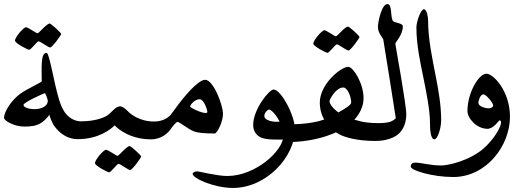

<svg xmlns="http://www.w3.org/2000/svg" viewBox="-20 -688 2538 948"><path d="M54 -487.4C54 -504.6 96.6 -553.5 108.2 -553.5C118.7 -553.5 158.9 -523.6 165.1 -523.6C172.8 -523.6 209.8 -571.9 225.7 -571.9C230.5 -571.9 282.1 -527 282.1 -519.7C282.1 -515.6 238.4 -453.5 227.6 -453.5C218.6 -453.5 178.2 -484.1 170.4 -484.1C162.8 -484.1 133 -442.1 123.9 -442.1C117.1 -442.1 54 -474.6 54 -487.4Z M0 -106C0 -138 38.6 -195.1 80 -225C115.1 -250.3 186 -281.1 186 -287C186 -352.9 179.7 -427 210 -427C224.3 -427 245.8 -279.7 272 -195C277.8 -176.2 284.9 -157.8 295 -141C304.4 -125.4 332.4 -89 380 -89C385 -89 385 -89 377 -45C369 -1 369 -1 364 -1C295.7 -1 255.4 -52.8 242 -75C238.2 -81.3 225.1 -112.9 224 -121C211.8 -104.8 198.4 -90.7 181.6 -80.4C160 -67.2 137.2 -63 99 -63C52.5 -63 0 -91.1 0 -106ZM149 -149C182.2 -149 216 -161.9 216 -191C216 -196 204.8 -228 201 -228C198.5 -228 96 -182.8 96 -170C96 -157.3 124.4 -149 149 -149Z M449 117.6C449 100.4 491.6 51.5 503.2 51.5C513.7 51.5 553.9 81.4 560.1 81.4C567.8 81.4 604.8 33.1 620.7 33.1C625.5 33.1 677.1 78 677.1 85.3C677.1 89.4 633.4 151.5 622.6 151.5C613.6 151.5 573.2 120.9 565.4 120.9C557.8 120.9 528 162.9 518.9 162.9C512.1 162.9 449 130.4 449 117.6Z M574 -163C581.8 -163 598.6 -152.4 608 -142C622.7 -125.8 667 -88 742 -88C747 -88 747 -88 739 -44C731 0 731 0 726 0C625.2 0 565.8 -48.3 546 -69C526 -48.6 465.9 -1 364 -1C359 -1 359 -1 367 -45C375 -89 375 -89 380 -89C450 -89 491.2 -107.2 505 -115C519.7 -123.3 530.5 -136.7 543 -148C551.9 -156 562.1 -163 574 -163Z M845 -151C868.6 -183.4 893.3 -215 921 -244C942.3 -266.2 973 -294 993 -294C1033.6 -294 1081 -169.4 1081 -125C1081 -87.8 1052.6 -29 1040 -29C995.5 -29 959.5 -30.7 936 -40C907 -51.4 866.7 -86 857 -86C848.6 -86 832.1 -63.3 821 -48C810.6 -33.6 779.2 0 726 0C721 0 721 0 729 -44C737 -88 737 -88 742 -88C786.6 -88 812.9 -110.2 821.7 -119.7C824.1 -122.3 842.8 -148 845 -151ZM1004 -136C1004 -141 989 -198 965 -198C941.9 -198 919 -170.8 919 -162C919 -154.5 1004 -115.3 1004 -136Z M931 170C931 162.8 946.2 158 954 158C962.1 158 1051.8 181 1102 181C1242.5 181 1379 55.5 1379 -17C1379 -80 1326.8 -147 1308 -147C1301.6 -147 1285 -131.2 1285 -115C1285 -98.8 1311.3 -89 1335 -87C1335 -87 1382.3 -87 1406 -87C1411 -87 1411 -87 1403 -43C1395 1 1395 1 1390 1C1349.8 1 1299.8 3.5 1271 -8C1246.5 -17.7 1230 -40.5 1230 -71C1230 -147.5 1308.4 -246 1331 -246C1367.6 -246 1436.3 -117.5 1436.3 -49.2C1436.3 85.4 1296.1 240 1130 240C1038.6 240 931 192.9 931 170Z M1527 -472.4C1527 -489.6 1569.6 -538.5 1581.2 -538.5C1591.7 -538.5 1631.9 -508.6 1638.1 -508.6C1645.8 -508.6 1682.8 -556.9 1698.7 -556.9C1703.5 -556.9 1755.1 -512 1755.1 -504.7C1755.1 -500.6 1711.4 -438.5 1700.6 -438.5C1691.6 -438.5 1651.2 -469.1 1643.4 -469.1C1635.8 -469.1 1606 -427.1 1596.9 -427.1C1590.1 -427.1 1527 -459.6 1527 -472.4Z M1692 -64C1658.8 -40.6 1559.1 14 1390 14C1385 14 1385 14 1393 -30C1401 -74 1401 -74 1406 -74C1504 -74 1561.8 -90.8 1581 -98C1610.5 -109 1637.8 -125 1665 -141C1690.9 -156.2 1714 -170.9 1714 -182C1714 -210.5 1695.5 -256 1675 -256C1662.8 -256 1680.3 -358 1700 -358C1723.2 -358 1775 -277.5 1775 -204C1775 -146.8 1739.2 -97.2 1692 -64ZM1559 -181C1559 -272.8 1662.4 -358 1700 -358C1709.9 -358 1689.2 -256 1675 -256C1637.6 -256 1607 -195.6 1607 -189C1607 -163.3 1653.7 -129.2 1669 -120C1696.7 -103.4 1728.9 -97.5 1760 -89C1769.9 -86.3 1799.6 -80 1850 -80C1855 -80 1855 -80 1847 -36C1839 8 1839 8 1834 8C1739.4 8 1683.6 -11.6 1665 -20C1601.3 -48.8 1559 -111.2 1559 -181Z M1942 -22C1930.1 -13 1894.5 8 1834 8C1829 8 1829 8 1837 -36C1845 -80 1845 -80 1850 -80C1880.2 -80 1898.1 -84.2 1904 -86C1917.5 -90.1 1934 -100.6 1934 -106C1934 -111.1 1873.3 -488.4 1872.4 -493C1871.1 -500.1 1846 -524 1846 -555C1846 -578.6 1864.1 -668 1893 -668C1918.7 -668 1905.5 -596.6 1922 -583C1932.5 -574.4 1969 -573.6 1969 -558C1969 -514.6 1931.8 -480.1 1932 -472C1932.2 -463.6 1986 -175.2 1986 -123C1986 -84.1 1972.8 -45.3 1942 -22Z M2125.2 0C2104.9 0 2103 -53.3 2103 -83.9C2103 -143.7 2083.7 -240.6 2071.6 -299.1C2054.4 -382.8 2036 -466.8 2036 -552.3C2036 -580.5 2057.3 -642.3 2072.9 -642.3C2089.4 -642.3 2093.7 -597.8 2093.7 -589C2093.7 -494.8 2113.8 -402.3 2131.8 -309.9C2145.6 -238.9 2158.2 -167.4 2158.2 -95.1C2158.2 -51.7 2139.4 0 2125.2 0Z M2008 135C2008 123.6 2014.3 115 2030 115C2063.1 115 2101.2 129 2159 129C2192 129 2297.9 106.4 2369 44C2409.9 8.1 2454 -54.7 2454 -85C2454 -89.6 2449.4 -94 2447 -94C2443 -94 2417.7 -52 2387 -52C2334.2 -52 2288 -103 2288 -140C2288 -228.5 2342.8 -324 2382 -324C2416.3 -324 2498 -237.3 2498 -112C2498 32.4 2380.9 186 2218 186C2113.7 186 2008 152.8 2008 135ZM2367 -222C2349.3 -222 2342 -186.3 2342 -181C2342 -160.3 2381.2 -153 2391 -153C2393.7 -153 2415 -154.1 2415 -168C2415 -179.8 2380.2 -222 2367 -222Z"/></svg>

Font: DigitalKhatt Madina Quranic
Style: Regular
Weight: 400
Designer: Amine Anane
Version: Version 0.1